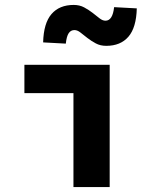

<svg xmlns="http://www.w3.org/2000/svg" viewBox="-20 -759 640 779"><path d="M278 0V-381H79V-496H425V0ZM411 -573Q387 -573 368.5 -583Q350 -593 334.5 -605Q319 -617 306.5 -627Q294 -637 282 -637Q267 -637 258.5 -624Q250 -611 247 -582L155 -587Q157 -665 189 -702Q221 -739 279 -739Q303 -739 321.5 -729Q340 -719 355.5 -707Q371 -695 383.5 -685Q396 -675 408 -675Q437 -675 443 -730L535 -725Q533 -647 501 -610Q469 -573 411 -573Z"/></svg>

Font: Source Code Pro
Style: Bold
Weight: 700
Monospace: yes
Designer: Paul D. Hunt, Teo Tuominen
Foundry: Adobe Systems Incorporated
Version: Version 2.030;PS 1.000;hotconv 16.6.51;makeotf.lib2.5.65220